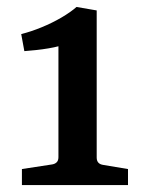

<svg xmlns="http://www.w3.org/2000/svg" viewBox="-20 -532 423 552"><path d="M258 -79Q258 -61 276 -58L348 -46V0H43V-46L128 -59Q137 -60 142.5 -65Q148 -70 148 -80V-399Q137 -396 119.5 -393Q102 -390 83 -388Q64 -386 50 -385L41 -434Q69 -441 99.5 -453.5Q130 -466 156.5 -481.5Q183 -497 200 -512L258 -502Z"/></svg>

Font: Rasa SemiBold
Style: Regular
Weight: 600
Designer: Anna Giedrys (Yrsa+Rasa design), David Brezina (Yrsa art-direction, Rasa art-direction, design)
Foundry: Rosetta Type Foundry
Version: Version 2.004